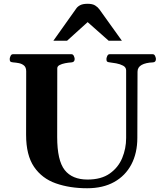

<svg xmlns="http://www.w3.org/2000/svg" viewBox="-20 -979 873 1013"><path d="M705.6 -600.6 704.6 -252Q704.6 -171.4 673.1 -111.6Q641.6 -51.8 582.5 -18.8Q523.4 14.2 439.9 14.2Q348.1 14.2 274.9 -11.5Q201.7 -37.1 159.7 -98.6Q117.7 -160.2 117.7 -267.6L118.2 -602.5Q118.2 -623.5 106.9 -633.1Q95.7 -642.6 79.8 -645.8Q64 -648.9 48.8 -649.9Q38.6 -650.9 34.9 -654.1Q31.2 -657.2 31.2 -668Q31.2 -673.3 35.4 -683.1Q39.6 -692.9 47.9 -692.9H357.4Q365.7 -692.9 369.9 -683.1Q374 -673.3 374 -668Q374 -651.4 357.9 -649.9Q341.3 -648.9 323.7 -645.5Q306.2 -642.1 294.2 -635.7Q282.2 -629.4 282.2 -618.7L281.7 -255.9Q281.7 -132.3 321.3 -82Q360.8 -31.7 441.9 -31.7Q514.2 -31.7 559.1 -63.5Q604 -95.2 624.8 -145.3Q645.5 -195.3 645.5 -251V-607.4Q645.5 -624 629.4 -632.6Q613.3 -641.1 593 -644.8Q572.8 -648.4 559.1 -649.9Q548.8 -650.9 545.2 -654.1Q541.5 -657.2 541.5 -668Q541.5 -673.3 545.7 -683.1Q549.8 -692.9 558.1 -692.9H786.1Q794.4 -692.9 798.6 -683.1Q802.7 -673.3 802.7 -668Q802.7 -650.4 786.6 -649.9Q749 -648.4 727.3 -636.4Q705.6 -624.3 705.6 -600.6ZM261.7 -764.2 382.3 -934.1Q389.6 -944.8 403.6 -951.9Q417.5 -959 442.4 -959Q467.8 -959 481.9 -950.2Q496.1 -941.4 504.4 -929.7L623 -764.2H553.2L442.4 -862.3L334 -764.2Z"/></svg>

Font: Gelasio
Style: Regular
Weight: 400
Designer: Eben Sorkin
Foundry: Eben Sorkin
Version: Version 1.008